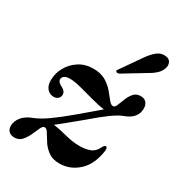

<svg xmlns="http://www.w3.org/2000/svg" viewBox="-167 -797 849 916"><g transform="rotate(30 257.0 -339.0)"><path d="M455.5 -153.5Q444.5 -72 399.2 -30.8Q354 10.5 295 10.5Q257.5 10.5 234 -6.8Q210.5 -24 196 -46.5Q181.5 -69 171.2 -86.5Q161 -104 150.5 -104.5Q140 -105.5 131.8 -88.2Q123.5 -71 113.5 -48Q103.5 -25 88 -7.2Q72.5 10.5 47 10.5Q28.5 10.5 17 -0.2Q5.5 -11 5.5 -30Q5.5 -55 23.5 -78.2Q41.5 -101.5 80.5 -116Q112.5 -128.5 153.5 -157.8Q194.5 -187 246 -230.5Q280 -259.5 307.2 -282.2Q334.5 -305 351 -319.5Q321.5 -323 280.8 -334.2Q240 -345.5 201.2 -355.5Q162.5 -365.5 139 -365.5Q118 -365.5 108 -358Q98 -350.5 98 -339Q98 -324 125.5 -310.5Q146 -300 146 -282Q146 -268.5 136.8 -260Q127.5 -251.5 113 -251.5Q91 -251.5 76.5 -267.8Q62 -284 62 -314Q62 -351.5 80.8 -385.5Q99.5 -419.5 133 -441.2Q166.5 -463 211.5 -463Q252.5 -463 279.8 -446.8Q307 -430.5 325 -409Q343 -387.5 355.8 -371Q368.5 -354.5 380.5 -354.5Q390.5 -354.5 397.2 -371Q404 -387.5 412.2 -408.8Q420.5 -430 434.2 -446.2Q448 -462.5 472 -462.5Q493 -462.5 503.5 -450Q514 -437.5 514 -418Q514 -363 449 -339.5Q424 -330.5 387.8 -304.2Q351.5 -278 295 -229Q257 -197.5 228.2 -174.2Q199.5 -151 181.5 -136.5Q212.5 -133 255.5 -121.5Q298.5 -110 335.5 -110Q371 -110 395.5 -120Q420 -130 433 -159.5Q440 -172.5 447 -172Q456.5 -171.5 455.5 -153.5ZM390 -626Q411 -656.5 431.8 -673Q452.5 -689.5 476.5 -687.5Q499.5 -686 507 -670.5Q514.5 -655 508.5 -638Q501.5 -616.5 483.5 -600.8Q465.5 -585 439 -570.5L330 -504.5Q316.5 -499 312 -505.5Q309 -509 311.2 -513.2Q313.5 -517.5 317.5 -522Z"/></g></svg>

Font: Fraunces 72pt S000 SemiBold
Style: Italic
Weight: 600
Italic angle: -16°
Version: Version 1.000; ttfautohint (v1.8.3)